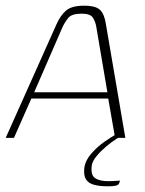

<svg xmlns="http://www.w3.org/2000/svg" viewBox="-31 -484 509 674"><path d="M-11 0 167 -398Q181 -430 201 -447Q221 -464 264 -464Q306 -464 321 -448.5Q336 -433 341 -398L409 0H373L349 -138H79L18 0ZM89 -160H346L307 -390Q304 -408 295 -422Q286 -436 256 -436Q221 -436 209 -421.5Q197 -407 189 -390ZM347 170Q318 170 298.5 164.5Q279 159 270.5 145Q262 131 265 105Q269 78 290.5 54Q312 30 336.5 13Q361 -4 374 -11H404Q396 -8 378.5 3Q361 14 342 30Q323 46 308 64Q293 82 291 98Q287 131 303 141.5Q319 152 349 152Q359 152 367.5 151.5Q376 151 382 150.5Q388 150 390 150Q389 157 386 161.5Q383 166 374.5 168Q366 170 347 170Z"/></svg>

Font: Genos Thin ExtraLight
Style: Italic
Weight: 250
Italic angle: -8°
Version: Version 1.010